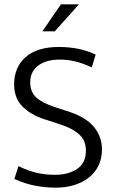

<svg xmlns="http://www.w3.org/2000/svg" viewBox="-20 -854 534 883"><path d="M251 -638Q296 -638 337.5 -630Q379 -622 420 -603L402 -544Q359 -564 324.5 -572Q290 -580 254 -580Q193 -580 156 -552.5Q119 -525 119 -475Q119 -431 147 -405.5Q175 -380 234 -361L301 -339Q378 -313 413.5 -268.5Q449 -224 449 -167Q449 -126 433.5 -93.5Q418 -61 390 -38.5Q362 -16 323 -3.5Q284 9 237 9Q189 9 141.5 0Q94 -9 46 -31L65 -90Q107 -69 147.5 -59.5Q188 -50 233 -50Q294 -50 334.5 -77Q375 -104 375 -160Q375 -180 369.5 -197.5Q364 -215 350 -230Q336 -245 312 -258.5Q288 -272 251 -284L186 -305Q123 -325 84 -363.5Q45 -402 45 -466Q45 -545 98 -591.5Q151 -638 251 -638ZM232 -710H175L260 -834H343Z"/></svg>

Font: Ek Mukta Light
Style: Regular
Weight: 300
Designer: Girish Dalvi and Yashodeep Gholap
Foundry: Ek Type
Version: Version 2.538;PS 1.002;hotconv 16.6.51;makeotf.lib2.5.65220;